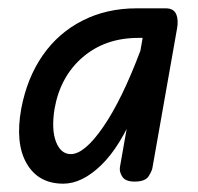

<svg xmlns="http://www.w3.org/2000/svg" viewBox="-20 -436 475 461"><path d="M132 5Q72 5 44 -43.5Q16 -92 31 -175Q45 -249 82.5 -303Q120 -357 178 -386.5Q236 -416 308 -416H359L348 -345H312Q233 -345 179 -299Q125 -253 111 -175Q103 -125 114.5 -95.5Q126 -66 150 -66Q183 -66 228 -131.5Q273 -197 317 -314L306 -174Q269 -84 223 -39.5Q177 5 132 5ZM303 0Q281 0 273.5 -12Q266 -24 268 -35L335 -416H378Q397 -416 403 -402Q409 -388 405 -367L346 -33Q345 -26 337 -13Q329 0 303 0Z"/></svg>

Font: Edu VIC WA NT Beginner Medium
Style: Regular
Weight: 500
Designer: Tina and Corey Anderson
Foundry: Google for Education
Version: Version 1.003